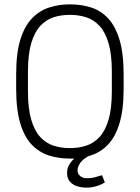

<svg xmlns="http://www.w3.org/2000/svg" viewBox="-20 -716 640 879"><path d="M300 10Q249 10 204.5 -4Q160 -18 126 -53Q92 -88 73 -150.5Q54 -213 54 -310V-376Q54 -473 73.5 -535.5Q93 -598 127.5 -633Q162 -668 206 -682Q250 -696 298 -696H301Q352 -696 396.5 -682Q441 -668 474.5 -632.5Q508 -597 527 -534.5Q546 -472 546 -376V-310Q546 -214 527 -151.5Q508 -89 474.5 -54Q441 -19 397 -5Q390 -2 382 0H383Q359 13 347 30.5Q335 48 335 64Q335 79 346.5 89.5Q358 100 380 100Q398 100 414.5 95.5Q431 91 447 86L460 119Q441 131 419.5 137Q398 143 376 143Q355 143 334.5 137Q314 131 300.5 116Q287 101 287 76Q287 50 302 30Q311 18 320 10Q312 10 303 10ZM300 -38Q340 -38 374.5 -49Q409 -60 435.5 -88.5Q462 -117 477 -168Q492 -219 492 -298V-388Q492 -467 477 -518Q462 -569 435.5 -597.5Q409 -626 374.5 -637Q340 -648 300 -648Q260 -648 225.5 -637Q191 -626 164.5 -597.5Q138 -569 123 -518Q108 -467 108 -388V-298Q108 -219 123 -168Q138 -117 164.5 -88.5Q191 -60 225.5 -49Q260 -38 300 -38Z"/></svg>

Font: Chivo Mono Medium Thin
Style: Regular
Weight: 250
Monospace: yes
Version: Version 1.008